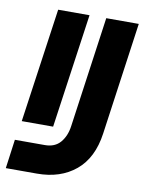

<svg xmlns="http://www.w3.org/2000/svg" viewBox="-81 -757 611 814"><g transform="rotate(10 225.0 -350.0)"><path d="M33 -208 103 -700H238L168 -208ZM18 -125H147Q190 -125 213.5 -152.5Q237 -180 243 -223L310 -700H450L382 -216Q367 -109 301.5 -54.5Q236 0 135 0H1Z"/></g></svg>

Font: Host Grotesk Black
Style: Italic
Weight: 900
Italic angle: -8°
Designer: Doğukan Karapınar based on Poppins by Indian Type Foundry, Jonny Pinhorn
Foundry: Element Type
Version: Version 1.000; ttfautohint (v1.8.4.7-5d5b);gftools[0.9.33]